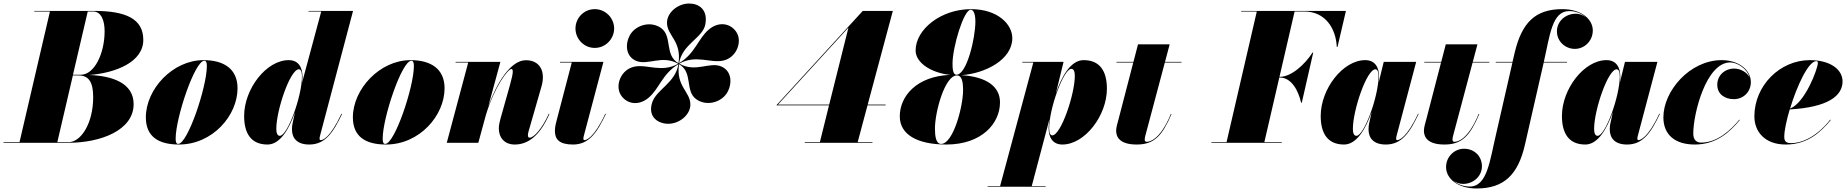

<svg xmlns="http://www.w3.org/2000/svg" viewBox="-70 -812 10510 1092"><path d="M320 0C501 0 690 -70 690 -220C690 -340.5 567.5 -380.5 437.5 -385.5C586.5 -396.5 745 -458.5 745 -585C745 -705 646 -750 465 -750H125V-746.5H214L41 -3.5H-50V0ZM460 -746.5C506 -746.5 525 -694 525 -635C525 -506 466 -387 390 -387H345L429 -746.5ZM376 -383C432 -383 460 -349 460 -260C460 -111 391 -3.5 320 -3.5H256L344.5 -383Z M948 10C1139 10 1281 -155 1281 -310C1281 -420 1203.5 -470 1087.5 -470C911.5 -470 759.5 -304.5 759.5 -144.5C759.5 -34.5 832 10 948 10ZM943.5 6.5C932.5 6.5 929 -4.5 929 -23.5C929 -142.5 1038 -466.5 1092 -466.5C1103 -466.5 1106.5 -455.5 1106.5 -436.5C1106.5 -317.5 997.5 6.5 943.5 6.5Z M1650.5 -375C1650.5 -428.5 1628 -470 1572 -470C1444 -470 1318.5 -305.5 1318.5 -152.5C1318.5 -55 1356.5 10 1451.5 10C1523.5 10 1575 -79.5 1607.5 -173.5L1594 -110C1592 -101.5 1590.5 -91 1590.5 -76.5C1590.5 -25.5 1620 10 1689 10C1779.5 10 1825 -58 1875.5 -164L1872 -165C1806.5 -25.5 1765 -15 1754 -15C1748.5 -15 1747.5 -19.5 1747.5 -23C1747.5 -27.5 1748 -31.5 1749.5 -37.5L1938 -750H1684.5V-746.5H1757L1647.5 -340C1649.5 -355 1650.5 -367 1650.5 -375ZM1647.5 -378.5C1647.5 -264 1565.5 -39.5 1521.5 -39.5C1507 -39.5 1501.5 -57 1501.5 -79.5C1501.5 -184.5 1580 -418 1630 -418C1640 -418 1647.5 -405 1647.5 -378.5Z M2125.5 10C2316.5 10 2458.5 -155 2458.5 -310C2458.5 -420 2381 -470 2265 -470C2089 -470 1937 -304.5 1937 -144.5C1937 -34.5 2009.5 10 2125.5 10ZM2121 6.5C2110 6.5 2106.5 -4.5 2106.5 -23.5C2106.5 -142.5 2215.5 -466.5 2269.5 -466.5C2280.5 -466.5 2284 -455.5 2284 -436.5C2284 -317.5 2175 6.5 2121 6.5Z M2593 -456.5 2471 0H2650.5L2693 -156C2742 -320 2820 -419.5 2838 -419.5C2849 -419.5 2852 -405 2830 -327L2776.5 -137C2771.5 -120.5 2767 -97.5 2767 -82C2767 -29 2799.5 10 2857.5 10C2932 10 2999.5 -38 3055 -164L3051.5 -165C3013 -79.5 2966.5 -29 2942.5 -29C2936 -29 2932.5 -32.5 2932.5 -44C2932.5 -49 2934.5 -59 2936 -64L3009.5 -319.5C3035.5 -409.5 2998 -469.5 2921 -469.5C2833.5 -469.5 2755.5 -339.5 2707.5 -208.5L2776 -460H2521V-456.5Z M3203 -650C3203 -592 3249.5 -539.5 3312.5 -539.5C3375.5 -539.5 3423 -592 3423 -650C3423 -708 3375.5 -760 3312.5 -760C3249.5 -760 3203 -708 3203 -650ZM3376 -164 3372.5 -165C3308 -25.5 3263 -15 3254.5 -15C3250.5 -15 3248 -17.5 3248 -23C3248 -27.5 3248.5 -32 3250 -37.5L3362 -460H3115V-456.5H3182L3096.5 -129.5C3093.5 -118.5 3086 -92 3086 -67C3086 -19 3112 10 3189 10C3280 10 3325.5 -58 3376 -164Z M3638.5 -227C3613.5 -144.5 3675.5 -108 3730.5 -108C3795.5 -108 3856.5 -160 3856.5 -217C3856.5 -291.5 3773.5 -319.5 3792 -447C3873 -401 3824 -295.5 3889.5 -248C3947.5 -206 4030.5 -229 4064.5 -283C4095.5 -334 4093.5 -406 4034.5 -433C3966 -464 3888 -396.5 3793.5 -450C3887.5 -502.5 3968 -452 4041.5 -467C4119.5 -483 4153.5 -575 4118.5 -629C4087.5 -678 4020.5 -693 3962.5 -645C3900.5 -593.5 3884.5 -508 3792.5 -453C3809.5 -560.5 3927.5 -596.5 3941.5 -673C3957.5 -758 3904.5 -792 3849.5 -792C3784.5 -792 3723.5 -740 3723.5 -683C3723.5 -608.5 3807.5 -580.5 3789 -452.5C3708 -498 3755.5 -604.5 3690.5 -652C3632.5 -694 3549.5 -671 3515.5 -617C3484.5 -566 3486.5 -494 3545.5 -467C3614 -436 3693 -502.5 3787 -449.5C3693 -396.5 3612 -448 3538.5 -433C3460.5 -417 3426.5 -325 3461.5 -271C3492.5 -222 3559.5 -207 3617.5 -255C3680 -306.5 3695.5 -391.5 3788.5 -447C3771.5 -339.5 3662 -303 3638.5 -227Z M4892 -3.5H4808L4864 -213H4967V-217H4865L5008 -750H4837L4345.5 -213H4645L4593 -3.5H4507V0H4892ZM4354.5 -217 4755.5 -655 4646 -217Z M5047.5 -150C5047.5 -50 5141.5 10 5312.5 10C5513.5 10 5617.5 -110 5617.5 -230C5617.5 -320.5 5540 -375.5 5398.5 -384.5C5534 -394 5687.5 -473 5687.5 -595C5687.5 -675 5603.5 -760 5452.5 -760C5281.5 -760 5137.5 -645 5137.5 -525C5137.5 -453.5 5228.5 -397 5334.5 -386C5145 -379 5047.5 -266.5 5047.5 -150ZM5347.5 -450.5C5347.5 -544.5 5411.5 -756.5 5450.5 -756.5C5476.5 -756.5 5477.5 -703 5477.5 -689C5477.5 -595 5428.5 -387 5369.5 -387C5348.5 -387 5347.5 -426.5 5347.5 -450.5ZM5247.5 -81C5247.5 -175 5303.5 -383 5372.5 -383C5401.5 -383 5407.5 -343.5 5407.5 -299.5C5407.5 -205.5 5351.5 6.5 5282.5 6.5C5253.5 6.5 5247.5 -37 5247.5 -81Z M5894 -85C5894 -31.5 5916.5 10 5972 10C6100 10 6225.5 -154.5 6225.5 -307.5C6225.5 -405 6187.5 -470 6093 -470C6019.5 -470 5967.5 -376.5 5935 -280L5979 -460H5744.5V-456.5H5807L5618 246.5H5547V250H5877V246.5H5798L5898.5 -133C5895.5 -112 5894 -95 5894 -85ZM5897 -81.5C5897 -196 5979.5 -420.5 6023 -420.5C6038 -420.5 6043 -403 6043 -380.5C6043 -275.5 5964 -42 5914.5 -42C5904.5 -42 5897 -54.5 5897 -81.5Z M6593 -163 6589.5 -164C6525.5 -9.5 6463.5 -5.5 6451.5 -5.5C6445 -5.5 6440.5 -9 6440.5 -18C6440.5 -27 6443 -36.5 6445 -43.5L6555 -456.5H6650V-460H6556L6582.5 -560H6402.5L6376.5 -460H6280V-456.5H6375.5L6292 -135C6287 -115 6278 -89 6278 -68.5C6278 -29 6303 10 6395 10C6496.5 10 6540.5 -42 6593 -163Z M6820 -3.5V0H7220V-3.5H7121L7206 -371H7209C7276 -371 7315 -295 7330 -228H7334L7399 -513H7395C7352 -446 7275 -375 7209 -375H7207L7293 -746.5H7349C7466 -746.5 7528 -652 7533 -545H7537L7585 -750H6989V-746.5H7078L6906 -3.5Z M7773.5 -375C7773.5 -428.5 7751 -470 7695 -470C7567 -470 7441.5 -305.5 7441.5 -152.5C7441.5 -55 7479.5 10 7574.5 10C7646.5 10 7698 -80.5 7731 -174.5L7717 -110C7715.5 -103 7713.5 -92.5 7713.5 -76.5C7713.5 -25.5 7743 10 7812 10C7902.5 10 7948 -58 7998.5 -164L7995 -165C7930.5 -25.5 7885.5 -15 7877 -15C7873 -15 7870.5 -18 7870.5 -23C7870.5 -27.5 7871 -32 7872.5 -37.5L7984.5 -460H7800L7771 -342C7773 -356 7773.5 -367.5 7773.5 -375ZM7770.5 -378.5C7770.5 -263.5 7688.5 -39.5 7644.5 -39.5C7629.5 -39.5 7624.5 -57 7624.5 -79.5C7624.5 -184.5 7703 -418 7753 -418C7763 -418 7770.5 -405.5 7770.5 -378.5Z M8343.5 -163 8340 -164C8276 -9.5 8214 -5.5 8202 -5.5C8195.5 -5.5 8191 -9 8191 -18C8191 -27 8193.5 -36.5 8195.5 -43.5L8305.5 -456.5H8400.5V-460H8306.5L8333 -560H8153L8127 -460H8030.5V-456.5H8126L8042.5 -135C8037.5 -115 8028.5 -89 8028.5 -68.5C8028.5 -29 8053.5 10 8145.5 10C8247 10 8291 -42 8343.5 -163Z M8437 -460V-456.5H8532L8439.5 -51.5C8403 102 8389.5 249 8289 249C8252.5 249 8220 236 8196.5 216C8212.5 227 8231.5 234 8251 234C8309.5 234 8358.5 191 8358.5 133.5C8358.5 77.5 8316.5 34 8256.5 34C8203.5 34 8154.5 77.5 8154.5 138.5C8154.5 203 8220 260 8328 260C8484 260 8564 181.5 8603 11.5L8708 -448.5C8708.5 -451 8709 -454 8710 -456.5H8842.5V-460H8710.5C8745 -609.5 8756.5 -749 8854.5 -749C8892 -749 8925 -735.5 8948.5 -714.5C8932 -727 8912.5 -734 8893 -734C8833.5 -734 8785 -691 8785 -633.5C8785 -577 8832 -534 8887 -534C8942.5 -534 8989 -580 8989 -638.5C8989 -703 8924 -760 8815.5 -760C8660.5 -760 8585 -682 8544.5 -511.5L8532.5 -460Z M9145.5 -375C9145.5 -428.5 9123 -470 9067 -470C8939 -470 8813.5 -305.5 8813.5 -152.5C8813.5 -55 8851.5 10 8946.5 10C9018.5 10 9070 -80.5 9103 -174.5L9089 -110C9087.5 -103 9085.5 -92.5 9085.5 -76.5C9085.5 -25.5 9115 10 9184 10C9274.5 10 9320 -58 9370.5 -164L9367 -165C9302.5 -25.5 9257.5 -15 9249 -15C9245 -15 9242.5 -18 9242.5 -23C9242.5 -27.5 9243 -32 9244.5 -37.5L9356.5 -460H9172L9143 -342C9145 -356 9145.5 -367.5 9145.5 -375ZM9142.5 -378.5C9142.5 -263.5 9060.5 -39.5 9016.5 -39.5C9001.5 -39.5 8996.5 -57 8996.5 -79.5C8996.5 -184.5 9075 -418 9125 -418C9135 -418 9142.5 -405.5 9142.5 -378.5Z M9825 -129.5 9822.5 -131.5C9771 -69 9696 -1 9605.5 -1C9579 -1 9560.5 -16 9560.5 -52.5C9560.5 -166 9633.5 -457 9771 -457C9809.5 -457 9866 -423.5 9881 -371.5C9866 -402 9827.5 -422 9793.5 -422C9738.5 -422 9697 -382.5 9697 -330C9697 -275 9741.5 -248 9791.5 -248C9845.5 -248 9888 -289.5 9888 -345C9888 -414 9819 -470 9722 -470C9541 -470 9390.5 -295 9390.5 -144.5C9390.5 -45 9457.5 10 9569 10C9695 10 9770.5 -64 9825 -129.5Z M10078 -34C10078 -68.5 10090.5 -127 10109 -189.5C10326.5 -202 10409.5 -266.5 10409.5 -349C10409.5 -416.5 10340.5 -470 10223.5 -470C10053 -470 9908 -325 9908 -150C9908 -65 9965.5 10 10086.5 10C10213 10 10288.5 -64 10342.5 -129.5L10339.5 -131.5C10265 -37 10181.5 2 10117.5 2C10091 2 10078 -5.5 10078 -34ZM10260.5 -464.5C10267 -464.5 10269 -461 10269 -453.5C10269 -422 10196.5 -227 10111 -194.5C10149.5 -322 10215 -464.5 10260.5 -464.5Z"/></svg>

Font: Bodoni* 48pt Fatface
Style: Italic
Weight: 900
Italic angle: -13°
Version: Version 2.3